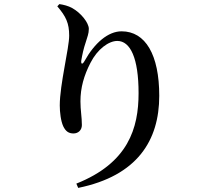

<svg xmlns="http://www.w3.org/2000/svg" viewBox="-20 -839 1040 938"><path d="M318 -665C318 -604 272 -426 272 -324C272 -291 277 -248 289 -222C301 -197 316 -187 339 -187C362 -187 380 -203 380 -228C380 -268 373 -300 373 -344C373 -410 390 -470 422 -532C456 -599 511 -639 553 -639C617 -639 657 -555 657 -384C657 -213 607 -43 353 58L362 79C651 20 758 -153 758 -371C758 -571 691 -686 574 -686C508 -686 442 -629 393 -541C383 -523 375 -524 377 -543C382 -572 388 -601 399 -633C406 -657 414 -674 414 -698C414 -727 376 -776 332 -800C314 -810 291 -816 270 -819L260 -808C302 -759 318 -726 318 -665Z"/></svg>

Font: Source Han Serif CN SemiBold
Style: Regular
Weight: 600
Designer: Ryoko NISHIZUKA 西塚涼子 (kana & ideographs); Frank Grießhammer (Latin, Greek & Cyrillic); Wenlong ZHANG 张文龙 (bopomofo); San
Foundry: Adobe Systems Incorporated
Version: Version 1.000;PS 1;hotconv 16.6.53;makeotf.lib2.5.65590